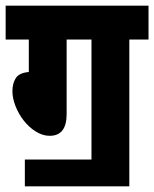

<svg xmlns="http://www.w3.org/2000/svg" viewBox="-20 -642 546 680"><path d="M68 -77H304V-502H216V-238Q216 -161 156 -161Q131 -161 107 -176Q83 -191 64.5 -214.5Q46 -238 35 -266Q24 -294 24 -319Q24 -347 36 -365.5Q48 -384 82 -387V-502H0V-622H506V-502H438V18H68Z"/></svg>

Font: Noto Sans ExtraCondensed ExtraBold
Style: Regular
Weight: 800
Width: 2
Designer: Monotype Design Team
Foundry: Monotype Imaging Inc.
Version: Version 2.013; ttfautohint (v1.8.4.7-5d5b)